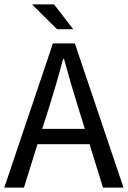

<svg xmlns="http://www.w3.org/2000/svg" viewBox="-20 -853 582 873"><path d="M-0.5 0 220.7 -655.8H320.3L541.5 0H448.2L387.2 -197.3H150.4L88.9 0ZM171.9 -267.1H365.7L335.4 -364.7Q318.4 -418.9 302.5 -473.6Q286.6 -528.3 271 -585H267.1Q252 -528.3 236.1 -473.6Q220.2 -418.9 203.1 -364.7ZM239.3 -720.2 125.5 -833H225.6L313 -720.2Z"/></svg>

Font: Varta Light Medium
Style: Regular
Weight: 500
Version: Version 1.004